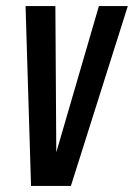

<svg xmlns="http://www.w3.org/2000/svg" viewBox="-20 -611 440 631"><path d="M82 0 64 -591H162L165 -107H164L305 -591H400L213 0Z"/></svg>

Font: Alumni Sans SemiBold
Style: Italic
Weight: 600
Italic angle: -8°
Version: Version 1.016